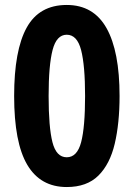

<svg xmlns="http://www.w3.org/2000/svg" viewBox="-20 -744 540 774"><path d="M462 -357Q462 -247 442.5 -164.5Q423 -82 376.5 -36Q330 10 249 10Q143 10 90 -79.5Q37 -169 37 -357Q37 -541 87.5 -632.5Q138 -724 249 -724Q357 -724 409.5 -630.5Q462 -537 462 -357ZM176 -357Q176 -231 191.5 -170.5Q207 -110 249 -110Q291 -110 307 -170.5Q323 -231 323 -357Q323 -480 307 -542Q291 -604 249 -604Q208 -604 192 -542.5Q176 -481 176 -357Z"/></svg>

Font: Noto Sans Arabic Cond
Style: Bold
Weight: 700
Width: 3
Designer: Monotype Design Team, Nadine Chahine, Nizar Qandah and Khaled Hosny
Foundry: Monotype Imaging Inc.
Version: Version 2.012; ttfautohint (v1.8.4.7-5d5b)